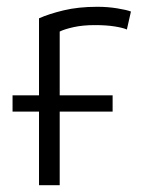

<svg xmlns="http://www.w3.org/2000/svg" viewBox="-20 -546 419 566"><path d="M95 0V-217H17V-265H95V-492Q124 -505 167.5 -515.5Q211 -526 267 -526Q297 -526 325 -521.5Q353 -517 366 -512L354 -459Q343 -464 318.5 -468Q294 -472 260 -472Q224 -472 197 -466Q170 -460 156 -453V-265H312V-217H156V0Z"/></svg>

Font: Ubuntu Sans Light
Style: Regular
Weight: 300
Designer: Dalton Maag Ltd
Foundry: Dalton Maag Ltd
Version: Version 1.006; ttfautohint (v1.8.4.7-5d5b)